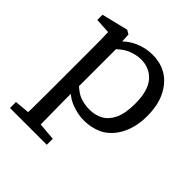

<svg xmlns="http://www.w3.org/2000/svg" viewBox="-207 -677 1089 1089"><g transform="rotate(45 337.0 -133.0)"><path d="M230 -104Q262 -76 287 -66Q324 -52 367.5 -52Q411 -52 447 -71.5Q483 -91 505 -137Q526 -183 526 -259Q526 -363 484 -412Q441 -461 372 -461Q334 -461 293 -444Q264 -432 230 -401ZM228 -41V19L230 176Q230 190 230 203L336 212V260H41V222V212L130 204Q130 191 131 177L132 19V-281Q132 -388 130 -438L38 -443V-453V-477V-485L197 -524L221 -510L224 -457Q254 -485 288 -501Q343 -526 398 -526Q468 -526 519 -493Q568 -460 596 -400.5Q624 -341 624 -259Q624 -177 595 -115Q566 -53 514 -19Q458 14 385 14Q337 14 286 -6Q256 -17 228 -41Z"/></g></svg>

Font: Early Summer Mincho Screen
Style: Regular
Weight: 400
Designer: GuiWonder
Version: Version 1.002